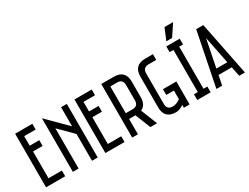

<svg xmlns="http://www.w3.org/2000/svg" viewBox="-72 -1500 2754 2121"><g transform="rotate(-30 1305.0 -439.5)"><path d="M268.6 -683.6V-610.4H122.1V-488.3H244.1V-415H122.1V-73.2H293V0H48.8V-683.6Z M708 -683.6V0H634.8V-341.8L463.9 -512.7V0H390.6V-683.6L634.8 -439.5V-683.6Z M1025.4 -683.6V-610.4H878.9V-488.3H1001V-415H878.9V-73.2H1049.8V0H805.7V-683.6Z M1306.2 -683.6Q1452.6 -683.6 1452.6 -537.1V-341.8Q1452.6 -239.3 1381.3 -208.5L1464.8 0H1379.4L1301.3 -195.3H1220.7V0H1147.5V-683.6ZM1220.7 -610.4V-268.6H1306.2Q1379.4 -268.6 1379.4 -341.8V-537.1Q1379.4 -610.4 1306.2 -610.4Z M1709 0Q1562.5 0 1562.5 -146.5V-537.1Q1562.5 -683.6 1709 -683.6H1806.6V-610.4H1709Q1635.7 -610.4 1635.7 -537.1V-146.5Q1635.7 -73.2 1709 -73.2Q1757.8 -73.2 1806.6 -109.9V-219.7H1709V-293H1879.9V0H1806.6V-36.6Q1757.8 0 1709 0Z M2148.4 -683.6V-610.4H2099.6V-73.2H2148.4V0H1977.5V-73.2H2026.4V-610.4H1977.5V-683.6ZM2005.9 -732.4 2066.9 -878.9H2176.8L2079.1 -732.4Z M2221.7 0 2358.4 -683.6H2449.2L2585.9 0H2512.7L2488.3 -122.1H2319.3L2294.9 0ZM2334 -195.3H2473.6L2403.8 -544.4Z"/></g></svg>

Font: Saniretro
Style: Regular
Weight: 400
Designer: Jayvee D. Enaguas (Grand Chaos)
Version: Version 1.0 - 6/10/2013